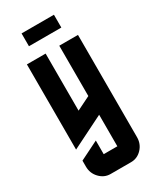

<svg xmlns="http://www.w3.org/2000/svg" viewBox="-213 -771 806 976"><g transform="rotate(-30 190.0 -282.5)"><path d="M95.2 -705.1H285.2V-629.9H95.2ZM230 -555.2H339.8V44.9Q339.8 84.5 313.5 112.3Q287.1 140.1 250 140.1H129.9Q93.3 140.1 66.4 111.8Q40 84 40 44.9V9.8L149.9 -44.9V35.2H230V-149.9L40 -55.2V-555.2H149.9V-220.2L230 -259.8Z"/></g></svg>

Font: Horta
Style: Regular
Weight: 600
Width: 3
Version: Version 0.11